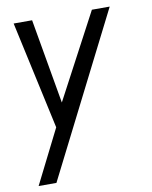

<svg xmlns="http://www.w3.org/2000/svg" viewBox="-84 -563 694 876"><g transform="rotate(-10 262.5 -125.0)"><path d="M402.5 -500H485L106 250H23.5L149 0L40 -500H125.5L194 -107Z"/></g></svg>

Font: Urbanist
Style: Italic
Weight: 400
Italic angle: -8°
Designer: Corey Hu
Foundry: Corey Hu
Version: Version 1.330; ttfautohint (v1.8.4.7-5d5b)